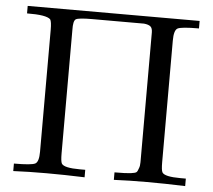

<svg xmlns="http://www.w3.org/2000/svg" viewBox="-50 -738 877 791"><g transform="rotate(5 388.5 -342.5)"><path d="M306 -32Q307 -32 309 -32Q311 -32 315.5 -32Q320 -32 328 -32V-1Q244 -4 170 -4Q96 -4 33 -1V-32Q107 -32 121.5 -40.5Q136 -49 136 -90V-594Q136 -628 130 -637Q113 -654 33 -653V-684H744V-653Q670 -653 655.5 -644.5Q641 -636 641 -594V-90Q641 -58 646 -49Q656 -32 722 -32Q723 -32 725 -32Q727 -32 731.5 -32Q736 -32 744 -32V-1Q660 -4 586 -4Q512 -4 449 -1V-32Q496 -32 515.5 -34.5Q535 -37 539.5 -41Q544 -45 548 -58Q552 -67 552 -83V-619Q552 -637 544 -644Q536 -651 517 -653H303Q246 -653 235 -646Q224 -639 225 -601V-91Q225 -58 230 -49Q240 -32 306 -32Z"/></g></svg>

Font: cwTeXMing
Style: Medium
Weight: 500
Version: Version 1.17